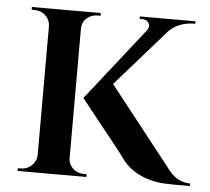

<svg xmlns="http://www.w3.org/2000/svg" viewBox="-47 -650 766 700"><g transform="rotate(5 336.5 -300.0)"><path d="M348 -363 585 -62Q603 -36 623.5 -23Q644 -10 673 -9V0H609Q599 0 577.5 -1Q556 -2 529.5 -8.5Q503 -15 476.5 -29.5Q450 -44 428 -70Q425 -75 412 -92Q399 -109 379.5 -133.5Q360 -158 339 -184Q318 -210 299.5 -233.5Q281 -257 269.5 -271.5Q258 -286 258 -286ZM578 -593 312 -290 258 -286 500 -593ZM641 -600V-591H637Q608 -591 582.5 -580.5Q557 -570 540 -550L467 -551Q478 -566 471 -578.5Q464 -591 446 -591H437V-600H637ZM227 -600V0H110V-600ZM112 -63V0H42V-10Q42 -10 47 -10Q52 -10 53 -10Q76 -10 92.5 -25.5Q109 -41 110 -63ZM224 -63H227Q227 -41 243.5 -25.5Q260 -10 284 -10Q285 -10 289.5 -10Q294 -10 294 -10V0H224ZM224 -537V-600H294V-590Q294 -590 289.5 -590Q285 -590 283 -590Q260 -590 243.5 -575Q227 -560 227 -537ZM112 -537H110Q109 -560 92.5 -575Q76 -590 53 -590Q53 -590 47.5 -590Q42 -590 42 -590V-600H112Z"/></g></svg>

Font: Cinzel SemiBold
Style: Regular
Weight: 600
Designer: Natanael Gama
Version: Version 2.000